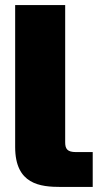

<svg xmlns="http://www.w3.org/2000/svg" viewBox="-20 -740 409 760"><path d="M40 -720V-158C40 -10 139 0 222 0H347V-138H281C246 -138 238 -151 238 -177V-720Z"/></svg>

Font: Aspekta 950
Style: Regular
Weight: 950
Designer: Ivo Dolenc
Version: Version 2.000